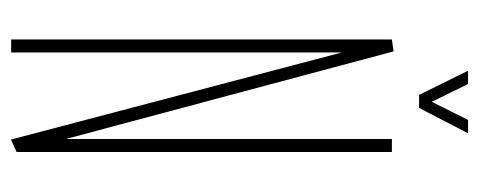

<svg xmlns="http://www.w3.org/2000/svg" viewBox="-284 -596 880 353"><g transform="rotate(90 156.5 -420.0)"><path d="M260 -11 236 -46V-700H260ZM53 0V-699L77 -655V0ZM237 0 53 -699V-700L74 -703H75L260 -11V-10L238 0ZM155 -750 111 -839V-840H135L179 -750ZM156 -750 201 -840H225V-839L179 -750Z"/></g></svg>

Font: Foldit Thin
Style: Regular
Weight: 100
Designer: Sophia Tai
Foundry: Sophia Tai
Version: Version 1.003